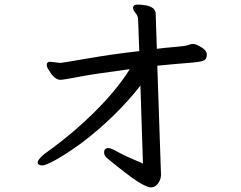

<svg xmlns="http://www.w3.org/2000/svg" viewBox="-20 -755 1040 830"><path d="M442 -72Q430 -83 430 -96Q430 -115 449 -115Q460 -115 488.5 -98.5Q517 -82 598 -48L587 -385Q484 -253 338 -141Q274 -94 226.5 -67Q179 -40 163 -40Q143 -40 143 -53Q143 -65 170 -88Q321 -195 439 -323Q502 -393 541 -456Q382 -435 318.5 -422.5Q255 -410 240 -410Q223 -410 204 -432Q198 -442 190 -453.5Q182 -465 182 -475Q182 -488 198 -488L241 -483Q248 -483 357 -502Q466 -521 582 -534L577 -671Q577 -685 566 -698.5Q555 -712 555 -722Q557 -735 572 -735Q653 -735 653 -695L658 -544Q687 -548 736 -552Q785 -556 794.5 -560.5Q804 -565 814 -565Q825 -565 839 -557Q874 -540 874 -519Q874 -500 862 -494Q850 -488 817.5 -485Q785 -482 740.5 -478.5Q696 -475 660 -471L676 1Q676 20 663.5 37.5Q651 55 633 55Q615 55 576 30.5Q537 6 442 -72Z"/></svg>

Font: LXGW WenKai Lite Medium
Style: Regular
Weight: 500
Designer: LXGW / Fontworks Inc.
Foundry: LXGW / Fontworks Inc.
Version: Version 1.511; March 25, 2025